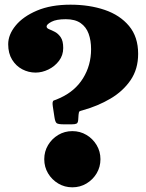

<svg xmlns="http://www.w3.org/2000/svg" viewBox="-20 -780 625 820"><path d="M179 -667Q179 -676 199.8 -687Q220.5 -698 261 -698Q300.5 -698 324.2 -681.5Q348 -665 358.5 -636Q369 -607 369 -570Q369 -501 334.5 -445.5Q300 -390 235 -361Q218.5 -353.5 210.2 -351Q202 -348.5 205.5 -326L212.5 -280Q215.5 -259 222 -254Q228.5 -249 253 -249H286Q299.5 -249 306.2 -251.8Q313 -254.5 314 -268L315.5 -290Q316.5 -302.5 319.8 -304.5Q323 -306.5 333 -309Q398 -327 451.8 -358.8Q505.5 -390.5 537.8 -437.8Q570 -485 570 -550Q570 -622.5 531.2 -669Q492.5 -715.5 427 -737.8Q361.5 -760 281 -760Q197.5 -760 138 -734.8Q78.5 -709.5 46.8 -670.8Q15 -632 15 -591Q15 -552 31.8 -525Q48.5 -498 75.2 -484Q102 -470 132 -470Q159.5 -470 186.8 -483.2Q214 -496.5 232 -520.2Q250 -544 250 -575Q250 -605.5 239.2 -621Q228.5 -636.5 214.5 -643.8Q200.5 -651 189.8 -655.2Q179 -659.5 179 -667ZM169 -100Q169 -67 185.2 -39.8Q201.5 -12.5 228.8 3.8Q256 20 289 20Q322 20 349.2 3.8Q376.5 -12.5 392.8 -39.8Q409 -67 409 -100Q409 -133 392.8 -160.2Q376.5 -187.5 349.2 -203.8Q322 -220 289 -220Q256 -220 228.8 -203.8Q201.5 -187.5 185.2 -160.2Q169 -133 169 -100Z"/></svg>

Font: Besley Black
Style: Regular
Weight: 900
Designer: Owen Earl
Foundry: indestructible type*
Version: Version 2.001